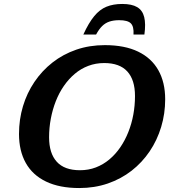

<svg xmlns="http://www.w3.org/2000/svg" viewBox="-20 -938 868 970"><path d="M228 -244.5Q228 -163.5 266.8 -120.8Q305.5 -78 384 -78Q427 -78 464.2 -92.2Q501.5 -106.5 532.5 -132.5Q563.5 -158.5 587.5 -193.5Q611.5 -228.5 628.2 -270.5Q645 -312.5 653.5 -358.8Q662 -405 662 -453Q662 -534.5 623.2 -577Q584.5 -619.5 506.5 -619.5Q463.5 -619.5 426 -605.2Q388.5 -591 357.8 -565Q327 -539 302.8 -504Q278.5 -469 262 -427Q245.5 -385 236.8 -338.8Q228 -292.5 228 -244.5ZM814.5 -436.5Q814.5 -363.5 794.2 -296.5Q774 -229.5 736 -173.2Q698 -117 644.8 -75.5Q591.5 -34 524.8 -11Q458 12 380.5 12Q280.5 12 212.5 -20.8Q144.5 -53.5 110.2 -114.8Q76 -176 76 -261Q76 -334.5 96 -401.2Q116 -468 154 -524.2Q192 -580.5 245.2 -622.2Q298.5 -664 365.2 -687Q432 -710 509.5 -710Q610 -710 677.8 -677.2Q745.5 -644.5 780 -583.2Q814.5 -522 814.5 -436.5ZM582 -836Q554 -836 533 -829Q512 -822 496 -806.2Q480 -790.5 465.5 -763.5H401Q428 -822.5 455.8 -856.2Q483.5 -890 517.8 -904Q552 -918 597.5 -918Q646 -918 673 -902Q700 -886 708.5 -851.8Q717 -817.5 709.5 -763.5H654.5Q657 -804 641 -820Q625 -836 582 -836Z"/></svg>

Font: Newsreader 9pt SemiBold
Style: Italic
Weight: 600
Italic angle: -17°
Designer: Hugues Gentile
Foundry: Production Type
Version: Version 1.003